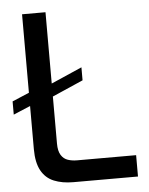

<svg xmlns="http://www.w3.org/2000/svg" viewBox="-53 -780 639 824"><g transform="rotate(-5 266.5 -368.5)"><path d="M0 -311V-368L85 -404L163 -425L307 -488V-432L163 -369L85 -347ZM229 0Q182 0 146.5 -14.5Q111 -29 92 -63.5Q73 -98 73 -156V-737H174V-171Q174 -139 185 -121.5Q196 -104 214 -98Q232 -92 253 -92H508V0Z"/></g></svg>

Font: Exo Thin Medium
Style: Regular
Weight: 500
Version: Version 2.000